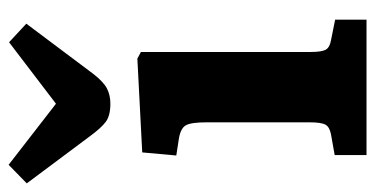

<svg xmlns="http://www.w3.org/2000/svg" viewBox="-256 -622 849 434"><g transform="rotate(-90 168.0 -404.5)"><path d="M35 0V-72L80 -80Q98 -83 103.5 -92.5Q109 -102 109 -129V-361Q109 -396 102.5 -408Q96 -420 73 -424L34 -430L41 -507L253 -518L268 -510V-127Q268 -102 273 -92.5Q278 -83 296 -80L341 -71V0ZM151 -579Q124 -579 110 -589.5Q96 -600 77 -626L-29 -768L13 -809L151 -702L290 -808L332 -769L218 -617Q200 -594 185 -586.5Q170 -579 151 -579Z"/></g></svg>

Font: Literata 12pt
Style: Bold
Weight: 700
Designer: Latin by Veronika Burian and Jose Scaglione. Greek by Irene Vlachou. Cyrillic by Vera Evstafieva.
Foundry: TypeTogether
Version: Version 3.002